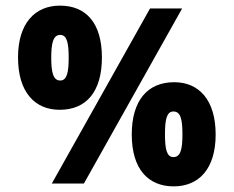

<svg xmlns="http://www.w3.org/2000/svg" viewBox="-20 -652 830 682"><path d="M192 -262C288 -262 342 -328 342 -448C342 -571 285 -632 193 -632C104 -632 44 -569 44 -448C44 -323 105 -262 192 -262ZM513 -622 164 0H278L627 -622ZM194 -366C169 -366 162 -395 162 -447C162 -499 169 -528 194 -528C218 -528 224 -499 224 -447C224 -396 218 -366 194 -366ZM597 10C687 10 746 -53 746 -174C746 -299 685 -360 599 -360C503 -360 448 -294 448 -174C448 -52 506 10 597 10ZM596 -94C572 -94 566 -123 566 -175C566 -227 572 -256 596 -256C622 -256 628 -227 628 -175C628 -123 622 -94 596 -94Z"/></svg>

Font: Noto Sans Devanagari ExtraCondensed ExtraBold
Style: Regular
Weight: 800
Width: 2
Designer: Jelle Bosma - Monotype Design Team
Foundry: Monotype Imaging Inc.
Version: Version 2.004